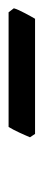

<svg xmlns="http://www.w3.org/2000/svg" viewBox="152 -818 102 447"><g transform="rotate(-90 203.5 -595.0)"><path d="M407.2 -614.3Q405.8 -608.9 402.6 -602.1Q399.4 -595.2 395.8 -588.4Q392.1 -581.5 388.7 -575.2Q385.3 -568.8 382.8 -564.9H114.7L106.9 -576.7Q108.9 -581.5 111.8 -588.1Q114.7 -594.7 117.9 -601.6Q121.1 -608.4 124.5 -615Q127.9 -621.6 130.9 -626.5H397.9Z"/></g></svg>

Font: Gentium Plus
Style: Italic
Weight: 400
Italic angle: -8°
Designer: J. Victor Gaultney, Annie Olsen, Iska Routamaa
Foundry: SIL International
Version: Version 1.510